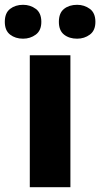

<svg xmlns="http://www.w3.org/2000/svg" viewBox="-53 -779 417 799"><path d="M240 0H71V-549H240ZM-33 -688Q-33 -725 -11 -742Q11 -759 43 -759Q73 -759 96 -742Q119 -725 119 -688Q119 -652 96 -635Q73 -618 43 -618Q11 -618 -11 -635Q-33 -652 -33 -688ZM192 -688Q192 -725 213.5 -742Q235 -759 268 -759Q298 -759 321 -742Q344 -725 344 -688Q344 -652 321 -635Q298 -618 268 -618Q235 -618 213.5 -635Q192 -652 192 -688Z"/></svg>

Font: Noto Sans Thai Looped ExtraBold
Style: Regular
Weight: 800
Designer: Sasikarn Vongin, Ben Mitchell
Foundry: The Fontpad Ltd
Version: Version 1.001; ttfautohint (v1.8.4.7-5d5b)